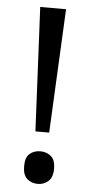

<svg xmlns="http://www.w3.org/2000/svg" viewBox="-53 -746 375 792"><g transform="rotate(5 134.5 -350.0)"><path d="M163 -201H106L81 -714H188ZM72 -54Q72 -91 90 -106Q108 -121 134 -121Q159 -121 177.5 -106Q196 -91 196 -54Q196 -18 177.5 -2Q159 14 134 14Q108 14 90 -2Q72 -18 72 -54Z"/></g></svg>

Font: Noto Sans Tagbanwa
Style: Regular
Weight: 400
Designer: Monotype Design Team
Foundry: Monotype Imaging Inc.
Version: Version 2.001; ttfautohint (v1.8.4.7-5d5b)